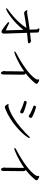

<svg xmlns="http://www.w3.org/2000/svg" viewBox="1536 -2305 828 3940"><g transform="rotate(90 1950.0 -335.0)"><path d="M592 -402Q532 -324 464.5 -259Q397 -194 334 -146.5Q271 -99 224 -72.5Q177 -46 160 -46Q153 -46 150 -50Q149 -51 149 -54Q149 -60 158 -68.5Q167 -77 174 -83Q239 -129 309 -189Q379 -249 443 -319Q507 -389 553 -464Q477 -454 408.5 -442.5Q340 -431 278 -420Q269 -419 261.5 -417.5Q254 -416 246 -416Q236 -416 227.5 -420Q219 -424 209 -436Q203 -445 195.5 -456Q188 -467 188 -474Q188 -478 192 -481Q193 -482 198 -482Q205 -482 216.5 -479.5Q228 -477 241 -477Q243 -477 246 -477Q249 -477 252 -478Q341 -493 421.5 -506Q502 -519 588 -529Q587 -589 585 -628Q583 -667 583 -671Q583 -678 580.5 -685.5Q578 -693 572 -700Q570 -703 565.5 -709Q561 -715 561 -721V-722Q562 -729 577 -729Q582 -729 599 -727Q616 -725 631.5 -717.5Q647 -710 647 -695Q647 -686 647 -683Q647 -680 647.5 -670Q648 -660 649 -630.5Q650 -601 652 -537Q682 -541 713.5 -544Q745 -547 778 -550Q787 -550 796 -554.5Q805 -559 815 -559Q823 -559 835.5 -552.5Q848 -546 858 -537.5Q868 -529 868 -520V-518Q868 -504 858 -499Q848 -494 831 -492Q784 -488 739.5 -484.5Q695 -481 654 -476L670 1Q670 18 659 33.5Q648 49 631 49Q617 49 586.5 30Q556 11 518.5 -18.5Q481 -48 446 -77Q436 -86 436 -96Q436 -109 449 -109Q452 -109 456.5 -108Q461 -107 465 -104Q496 -87 532 -70.5Q568 -54 604 -39Z M1437 -7Q1437 -17 1439.5 -24Q1442 -31 1442 -35Q1442 -41 1442 -68Q1442 -95 1442.5 -135Q1443 -175 1443.5 -219Q1444 -263 1444.5 -302.5Q1445 -342 1445 -368Q1445 -394 1445 -398Q1445 -403 1445 -407.5Q1445 -412 1443 -416Q1378 -370 1313.5 -333Q1249 -296 1193.5 -269.5Q1138 -243 1100 -229Q1062 -215 1050 -215Q1040 -215 1037 -219Q1036 -220 1036 -223Q1036 -237 1065 -251Q1224 -335 1329.5 -407.5Q1435 -480 1496.5 -537Q1558 -594 1584.5 -632.5Q1611 -671 1613 -688V-691Q1613 -699 1610 -704Q1607 -709 1607 -714Q1607 -718 1609 -720Q1613 -725 1621 -725Q1629 -725 1648 -717.5Q1667 -710 1683.5 -698Q1700 -686 1700 -672Q1700 -659 1682 -636Q1638 -582 1588 -535Q1538 -488 1486 -448Q1506 -437 1509 -427Q1512 -417 1512 -391Q1512 -384 1512 -354Q1512 -324 1511.5 -281Q1511 -238 1510.5 -191Q1510 -144 1509.5 -101.5Q1509 -59 1509 -30.5Q1509 -2 1509 4Q1509 21 1502.5 38.5Q1496 56 1485 58Q1482 59 1478 59Q1463 59 1454 44.5Q1445 30 1441.5 14.5Q1438 -1 1437 -4Z M2365 -511Q2357 -511 2347 -518Q2327 -534 2294 -550.5Q2261 -567 2226.5 -581.5Q2192 -596 2167 -604Q2146 -611 2146 -627Q2146 -629 2149 -637Q2152 -645 2158.5 -652.5Q2165 -660 2177 -660Q2185 -660 2211.5 -651.5Q2238 -643 2272.5 -630.5Q2307 -618 2338 -604Q2369 -590 2384 -579Q2399 -569 2399 -554Q2399 -543 2389.5 -527Q2380 -511 2365 -511ZM2149 -33Q2136 -46 2124.5 -65Q2113 -84 2113 -89Q2113 -96 2125 -96Q2128 -96 2131 -96Q2134 -96 2138 -95Q2141 -94 2144.5 -94Q2148 -94 2151 -94Q2173 -94 2189 -100Q2261 -122 2335 -163Q2409 -204 2478.5 -254Q2548 -304 2607 -354Q2666 -404 2707.5 -444.5Q2749 -485 2766 -505Q2791 -534 2805 -534Q2813 -534 2813 -524Q2813 -510 2784.5 -468.5Q2756 -427 2703 -370Q2650 -313 2575.5 -250Q2501 -187 2408.5 -129Q2316 -71 2209 -28Q2199 -24 2191.5 -22Q2184 -20 2176 -20Q2169 -20 2162.5 -23Q2156 -26 2149 -33ZM2290 -401Q2308 -389 2308 -373Q2308 -373 2306 -363Q2304 -353 2297 -343.5Q2290 -334 2276 -334Q2270 -334 2258 -339Q2218 -360 2173.5 -378.5Q2129 -397 2074 -413Q2064 -416 2056.5 -420.5Q2049 -425 2049 -434Q2049 -446 2059.5 -458Q2070 -470 2079 -470Q2082 -470 2107 -463.5Q2132 -457 2167 -446.5Q2202 -436 2236 -424Q2270 -412 2290 -401Z M3417 -7Q3417 -17 3419.5 -24Q3422 -31 3422 -35Q3422 -41 3422 -68Q3422 -95 3422.5 -135Q3423 -175 3423.5 -219Q3424 -263 3424.5 -302.5Q3425 -342 3425 -368Q3425 -394 3425 -398Q3425 -403 3425 -407.5Q3425 -412 3423 -416Q3358 -370 3293.5 -333Q3229 -296 3173.5 -269.5Q3118 -243 3080 -229Q3042 -215 3030 -215Q3020 -215 3017 -219Q3016 -220 3016 -223Q3016 -237 3045 -251Q3204 -335 3309.5 -407.5Q3415 -480 3476.5 -537Q3538 -594 3564.5 -632.5Q3591 -671 3593 -688V-691Q3593 -699 3590 -704Q3587 -709 3587 -714Q3587 -718 3589 -720Q3593 -725 3601 -725Q3609 -725 3628 -717.5Q3647 -710 3663.5 -698Q3680 -686 3680 -672Q3680 -659 3662 -636Q3618 -582 3568 -535Q3518 -488 3466 -448Q3486 -437 3489 -427Q3492 -417 3492 -391Q3492 -384 3492 -354Q3492 -324 3491.5 -281Q3491 -238 3490.5 -191Q3490 -144 3489.5 -101.5Q3489 -59 3489 -30.5Q3489 -2 3489 4Q3489 21 3482.5 38.5Q3476 56 3465 58Q3462 59 3458 59Q3443 59 3434 44.5Q3425 30 3421.5 14.5Q3418 -1 3417 -4Z"/></g></svg>

Font: QiushuiShotai
Style: Regular
Weight: 600
Designer: Fontworks Inc.
Foundry: Fontworks Inc.
Version: Version 1.250